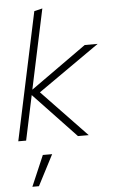

<svg xmlns="http://www.w3.org/2000/svg" viewBox="-63 -752 620 1048"><g transform="rotate(-5 247.0 -228.5)"><path d="M16 0 165 -700 210 -711 117 -274 423 -492H494L157 -256L402 0H343L111 -245L59 0ZM71 254 143 86H194L107 254Z"/></g></svg>

Font: Red Hat Display VF
Style: Italic
Weight: 300
Italic angle: -12°
Designer: Pentagram, MCKL
Foundry: Pentagram, MCKL
Version: Version 1.023